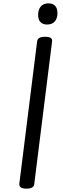

<svg xmlns="http://www.w3.org/2000/svg" viewBox="-20 -1109 378 1143"><path d="M137 14Q115 14 104.5 7Q94 0 95 -15L201 -863Q203 -877 214.5 -883.5Q226 -890 248 -890Q271 -890 281.5 -883.5Q292 -877 290 -862L184 -14Q183 0 171.5 7Q160 14 137 14ZM260 -963Q235 -963 221 -977.5Q207 -992 207 -1021Q207 -1051 222.5 -1070Q238 -1089 269 -1089Q294 -1089 308 -1074.5Q322 -1060 322 -1030Q322 -1000 306.5 -981.5Q291 -963 260 -963Z"/></svg>

Font: Playwrite GB S
Style: Italic
Weight: 400
Italic angle: -7°
Designer: Veronika Burian, José Scaglione
Foundry: TypeTogether
Version: Version 1.000